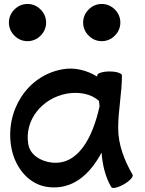

<svg xmlns="http://www.w3.org/2000/svg" viewBox="-20 -914 731 970"><path d="M213 -800C213 -825 203 -849 185 -866C168 -884 144 -894 119 -894C94 -894 70 -884 53 -866C35 -849 25 -825 25 -800C25 -775 35 -751 53 -734C70 -716 94 -706 119 -706C144 -706 168 -716 185 -734C203 -751 213 -775 213 -800ZM588 -800C588 -825 578 -849 560 -866C543 -884 519 -894 494 -894C469 -894 445 -884 428 -866C410 -849 400 -825 400 -800C400 -775 410 -751 428 -734C445 -716 469 -706 494 -706C519 -706 543 -716 560 -734C578 -751 588 -775 588 -800ZM650 -31C608 -104 577 -183 577 -267C577 -356 596 -444 596 -533C596 -544 568 -553 533 -553C499 -553 471 -544 471 -533C471 -531 471 -529 471 -527C419 -559 358 -575 296 -564C116 -532 5 -353 37 -170C55 -69 124 19 223 31C345 46 433 -30 493 -143C498 -82 511 -22 542 31C547 41 576 34 606 17C636 0 655 -22 650 -31ZM239 -93C184 -100 132 -132 123 -185C102 -307 192 -418 318 -441C376 -451 439 -442 480 -404C481 -395 482 -386 483 -377C449 -222 376 -76 239 -93Z"/></svg>

Font: Nupuram
Style: Bold
Weight: 700
Designer: Santhosh Thottingal (santhosh.thottingal@gmail.com)
Foundry: SMC
Version: Version 1.000